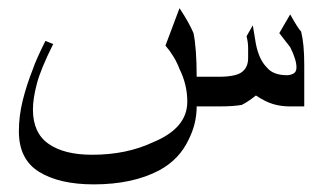

<svg xmlns="http://www.w3.org/2000/svg" viewBox="-20 -415 782 481"><path d="M742.2 -148.4H707Q683.6 -148.4 664.1 -154.3Q644.5 -160.2 621.1 -175.8Q601.6 -160.2 585.9 -152.3Q566.4 -148.4 527.3 -148.4H472.7Q472.7 -105.5 453.1 -66.4Q429.7 -15.6 378.9 11.7Q312.5 46.9 214.8 46.9Q128.9 46.9 78.1 15.6Q27.3 -15.6 27.3 -85.9Q27.3 -125 37.1 -164.1Q46.9 -203.1 62.5 -242.2Q70.3 -265.6 93.8 -312.5L113.3 -304.7Q82 -242.2 72.3 -205.1Q62.5 -168 62.5 -140.6Q62.5 -82 101.6 -54.7Q140.6 -27.3 210.9 -27.3Q296.9 -27.3 363.3 -58.6Q449.2 -93.8 449.2 -160.2Q449.2 -203.1 429.7 -242.2Q418 -273.4 394.5 -300.8L429.7 -394.5Q453.1 -359.4 464.8 -332Q472.7 -293 472.7 -222.7H527.3Q570.3 -222.7 585.9 -234.4Q601.6 -246.1 601.6 -269.5Q601.6 -281.2 601.6 -294.9Q601.6 -308.6 597.7 -324.2L613.3 -351.6L621.1 -304.7Q628.9 -265.6 648.4 -246.1Q664.1 -226.6 699.2 -226.6Q707 -226.6 714.8 -230.5Q722.7 -234.4 722.7 -246.1Q722.7 -265.6 707 -296.9Q695.3 -312.5 679.7 -332L707 -378.9Q726.6 -343.8 734.4 -335.9Q742.2 -304.7 742.2 -253.9Z"/></svg>

Font: 和音 by 宁静之雨，公众号njzyshare
Style: Regular
Weight: 400
Designer: Steve Matteson
Foundry: Ascender Corporation
Version: Version 6.00;June 8, 2018;FontCreator 11.0.0.2388 32-bit